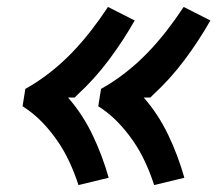

<svg xmlns="http://www.w3.org/2000/svg" viewBox="-20 -621 640 553"><path d="M424 -88Q413 -122 398 -154.5Q383 -187 362.5 -216.5Q342 -246 317.5 -271Q293 -296 263 -315L271 -365Q307 -385 341 -411.5Q375 -438 404.5 -468.5Q434 -499 460 -532.5Q486 -566 509 -601L586 -562Q553 -504 512 -449Q471 -394 421 -348L413 -340H394Q436 -292 464.5 -232.5Q493 -173 511 -109ZM206 -88Q195 -122 180 -154.5Q165 -187 144.5 -216.5Q124 -246 99.5 -271Q75 -296 45 -315L53 -365Q89 -385 123 -411.5Q157 -438 186.5 -468.5Q216 -499 242 -532.5Q268 -566 291 -601L368 -562Q335 -504 294 -449Q253 -394 203 -348L195 -340H176Q218 -292 246.5 -232.5Q275 -173 293 -109Z"/></svg>

Font: Iosevka Aile
Style: Bold Italic
Weight: 700
Italic angle: -9°
Designer: Belleve Invis
Foundry: Belleve Invis
Version: Version 28.0.1; ttfautohint (v1.8.4)